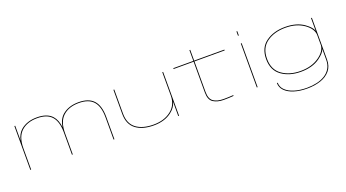

<svg xmlns="http://www.w3.org/2000/svg" viewBox="-66 -1460 4329 2403"><g transform="rotate(-20 2098.5 -258.5)"><path d="M105 0V-584H116V-386Q134 -473 190.5 -520.5Q273.5 -590 405 -590Q541.5 -590 606 -518Q655 -463.5 666.5 -365Q682 -467 745 -520.5Q828 -590 959.5 -590Q1095.5 -590 1160.2 -518.2Q1225 -446.5 1225 -297V0H1214V-296Q1214 -440.5 1152.2 -509.8Q1090.5 -579 959 -579Q827 -579 748.8 -507.5Q670.5 -436 670.5 -284V0H659.5V-296Q659.5 -440.5 597.8 -509.8Q536 -579 404.5 -579Q272.5 -579 194.2 -507.5Q116 -436 116 -284V0Z M2075 0V-190Q2057.5 -118.5 1988 -65.5Q1894.5 6 1750 6Q1599 6 1512 -60.5Q1425 -127 1425 -264V-586H1436V-265Q1436 -131.5 1520.5 -68.2Q1605 -5 1750 -5Q1893 -5 1984 -76.8Q2075 -148.5 2075 -271.5V-584H2086V0Z M2681.5 5Q2597 5 2542.8 -29.8Q2488.5 -64.5 2488.5 -161.5V-573H2221.5V-584H2488.5V-727.5H2499.5V-584H2902V-573H2499.5V-165Q2499.5 -74 2548.2 -40Q2597 -6 2683.5 -6Q2750.5 -6 2811.5 -11V0Q2749.5 5 2681.5 5Z M3121.5 0V-586H3132.5V0ZM3121.5 -746H3132.5V-688.5H3121.5Z M3712 229Q3613.5 229 3537.8 205Q3462 181 3419.2 137.2Q3376.5 93.5 3376.5 34H3387.5Q3387.5 91 3430 132.5Q3472.5 174 3545.8 196.5Q3619 219 3712 219Q3781.5 219 3843.5 205Q3905.5 191 3953.2 161Q4001 131 4028.5 84Q4056 37 4056 -29V-172.5Q4041 -122 3961.5 -65Q3863 5 3710 5Q3558 5 3455 -69Q3352 -143 3352 -293Q3352 -443 3455 -517Q3558 -591 3710 -591Q3863 -591 3961.5 -521Q4041 -464 4056 -413.5V-584H4067V-28Q4067 61 4019.5 118Q3972 175 3891.5 202Q3811 229 3712 229ZM4056 -364Q4049.5 -444.5 3957 -510Q3857 -580 3710 -580Q3563 -580 3463.5 -509Q3364 -438 3364 -293Q3364 -148 3463.5 -77Q3563 -6 3710 -6Q3857 -6 3957 -76.5Q4049.5 -141.5 4056 -222Z"/></g></svg>

Font: Anybody UltraExpanded Thin
Style: Regular
Weight: 100
Width: 9
Designer: Tyler Finck
Foundry: Etcetera Type Company
Version: Version 1.010; ttfautohint (v1.8.3) -l 8 -r 50 -G 200 -x 14 